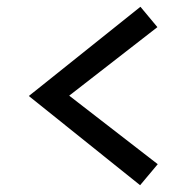

<svg xmlns="http://www.w3.org/2000/svg" viewBox="-20 -631 555 566"><path d="M393 -85 65 -348 394 -611 444 -551 184 -349 445 -147Z"/></svg>

Font: Red Hat Display Medium
Style: Regular
Weight: 500
Designer: Pentagram / MCKL
Foundry: Pentagram / MCKL
Version: Version 1.005; Red Hat Display Medium